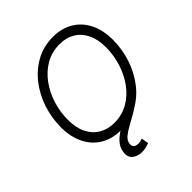

<svg xmlns="http://www.w3.org/2000/svg" viewBox="-253 -893 1258 1258"><g transform="rotate(-45 376.0 -264.5)"><path d="M334 10.3Q252.4 10.3 192.9 -25.4Q133.3 -61 100.6 -126.7Q67.9 -192.4 67.9 -281.2Q67.9 -367.2 94.5 -448.5Q121.1 -529.8 171.4 -595Q221.7 -660.2 292 -699Q362.3 -737.8 449.7 -737.8Q530.8 -737.8 590.3 -701.9Q649.9 -666 682.4 -600.8Q714.8 -535.6 714.8 -446.3Q714.8 -360.4 688.2 -278.8Q661.6 -197.3 611.6 -132.1Q561.5 -66.9 491.5 -28.3Q421.4 10.3 334 10.3ZM336.4 -54.2Q408.7 -54.2 466.3 -87.6Q523.9 -121.1 564.5 -177.5Q605 -233.9 626.5 -303.2Q647.9 -372.6 647.9 -444.3Q647.9 -517.1 622.8 -568.4Q597.7 -619.6 552.5 -646.5Q507.3 -673.3 447.3 -673.3Q374.5 -673.3 316.9 -639.9Q259.3 -606.4 218.5 -550Q177.7 -493.7 156.2 -424.3Q134.8 -355 134.8 -283.2Q134.8 -210.4 159.9 -159.4Q185.1 -108.4 230.7 -81.3Q276.4 -54.2 336.4 -54.2ZM331.5 209.5Q289.1 209.5 262.2 187Q235.4 164.6 243.2 119.1Q250 80.6 275.4 53.5Q300.8 26.4 338.4 4.2Q376 -18.1 419.7 -42.2Q463.4 -66.4 506.8 -98.1Q550.3 -129.9 587.4 -175.8Q624.5 -221.7 649.7 -287.6Q674.8 -353.5 680.7 -446.3H715.3Q710 -348.1 686.5 -277.1Q663.1 -206.1 627.9 -156Q592.8 -106 551.8 -71.8Q510.7 -37.6 470 -13.9Q429.2 9.8 394.5 28.6Q359.9 47.4 337.4 65.9Q314.9 84.5 310.5 109.4Q307.1 132.3 318.6 142.8Q330.1 153.3 351.6 153.3Q362.8 153.3 372.6 150.6Q382.3 147.9 390.1 145L398.9 195.3Q385.7 200.2 368.9 204.8Q352.1 209.5 331.5 209.5Z"/></g></svg>

Font: Inter 18pt Light
Style: Italic
Weight: 300
Italic angle: -9.3988°
Designer: Rasmus Andersson
Foundry: rsms
Version: Version 4.001;git-66647c0bb